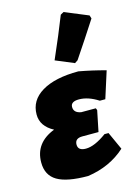

<svg xmlns="http://www.w3.org/2000/svg" viewBox="-119 -841 655 917"><g transform="rotate(-15 208.0 -382.5)"><path d="M273 -767 289 -776 405 -728 410 -712Q352 -622 294 -536L279 -526L188 -564Q239 -680 273 -767ZM200 11Q96 11 48 -17.5Q0 -46 0 -109Q0 -206 100 -245Q38 -278 38 -336Q38 -406 103 -445Q168 -484 284 -484Q350 -472 416 -454L374 -322H347Q297 -354 252 -354Q211 -354 211 -327Q211 -298 247 -292H319L323 -282L302 -179H222Q185 -179 185 -148Q185 -118 224 -118Q267 -118 327 -162H347L387 -74Q311 -5 200 11Z"/></g></svg>

Font: Alegreya Sans Black
Style: Italic
Weight: 900
Italic angle: -7°
Designer: Juan Pablo del Peral
Foundry: Huerta Tipografica
Version: Version 2.007